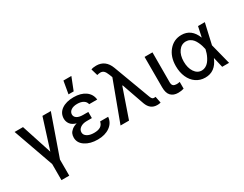

<svg xmlns="http://www.w3.org/2000/svg" viewBox="-98 -1391 2806 2210"><g transform="rotate(-30 1305.5 -286.5)"><path d="M28.3 -545.4H140.1L271 -143.1L398.4 -545.4H509.8L321.8 -9.3V204.6H218.3V-9.3Z M782.2 -609.9 811 -776.9H916.5L850.6 -609.9ZM878.4 -238.8H809.6Q757.8 -238.8 724.9 -215.6Q691.9 -192.4 691.9 -155.8Q691.9 -121.6 725.8 -99.9Q759.8 -78.1 816.9 -78.1Q873 -78.1 903.1 -97.7Q933.1 -117.2 941.4 -158.2H1048.3Q1041 -80.6 977.3 -35.4Q913.6 9.8 816.4 9.8Q715.8 9.8 650.4 -33.7Q585 -77.1 585 -147.9Q585 -174.8 594.5 -197.8Q604 -220.7 630.1 -241.9Q656.2 -263.2 696.8 -273.9Q642.1 -289.6 618.7 -321.5Q595.2 -353.5 594.7 -393.1Q595.2 -467.8 655.5 -510.3Q715.8 -552.7 815.4 -552.7Q910.2 -552.7 970.5 -510.3Q1030.8 -467.8 1038.6 -393.1H931.6Q924.8 -427.2 893.6 -446.3Q862.3 -465.3 813 -465.3Q761.2 -465.3 730.7 -444.1Q700.2 -422.9 699.7 -389.2Q700.2 -357.4 728.5 -339.1Q756.8 -320.8 809.6 -320.8H878.4Z M1606 7.8Q1513.7 7.8 1478 -90.3L1374 -387.2H1368.2L1234.4 0H1121.6L1318.4 -529.3L1302.2 -570.8Q1286.6 -610.8 1269 -627.4Q1251.5 -644 1224.1 -644Q1206.5 -644 1180.2 -637.2L1154.3 -726.1Q1180.7 -737.3 1222.2 -737.3Q1344.7 -737.3 1392.6 -610.4L1571.8 -129.4Q1576.2 -117.2 1579.3 -110.6Q1582.5 -104 1587.9 -96.4Q1593.3 -88.9 1600.3 -85.7Q1607.4 -82.5 1617.7 -82.5Q1624 -82.5 1635.7 -84L1652.8 2Q1629.9 8.8 1606 7.8Z M1755.9 -545.4H1860.8L1859.9 -147Q1860.4 -113.3 1876.5 -101.1Q1892.6 -88.9 1920.9 -88.9Q1939.5 -88.9 1962.4 -94.2V-4.4Q1928.7 6.8 1885.7 6.8Q1825.2 6.8 1790.5 -28.6Q1755.9 -64 1755.9 -141.1Z M2243.2 11.2Q2175.8 10.7 2123.5 -25.4Q2071.3 -61.5 2042.7 -126.2Q2014.2 -190.9 2014.2 -272.9Q2014.2 -396 2080.1 -474.4Q2146 -552.7 2247.6 -552.7Q2379.9 -552.7 2436 -410.6H2437.5L2466.3 -545.4H2556.6L2494.6 -272.9L2564 0H2472.7L2441.4 -133.3H2439.5Q2379.4 12.7 2243.2 11.2ZM2407.7 -272.9V-273.9Q2402.3 -298.8 2395.8 -320.8Q2389.2 -342.8 2376.5 -370.1Q2363.8 -397.5 2348.1 -416.7Q2332.5 -436 2308.3 -449.2Q2284.2 -462.4 2255.9 -462.4Q2194.8 -462.4 2157 -409.2Q2119.1 -356 2119.1 -272Q2119.1 -188.5 2155.5 -134.3Q2191.9 -80.1 2250.5 -80.1Q2277.8 -80.1 2302 -93.5Q2326.2 -106.9 2342.8 -127Q2359.4 -147 2373.3 -173.8Q2387.2 -200.7 2395 -224.4Q2402.8 -248 2407.7 -271.5Z"/></g></svg>

Font: Interop Med
Style: Regular
Weight: 500
Designer: Rasmus Andersson, Google, Jang Haemin
Foundry: jhaemin
Version: Version 1.007